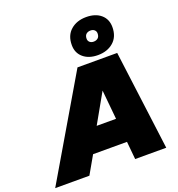

<svg xmlns="http://www.w3.org/2000/svg" viewBox="-234 -1138 1181 1277"><g transform="rotate(-20 356.5 -499.5)"><path d="M-63 0 351 -704H632L723 0H503L491 -126H251L179 0ZM338 -295H475L455 -502ZM519 -999Q584 -999 622.5 -966Q661 -933 661 -877Q661 -809 618 -771.5Q575 -734 508 -734Q444 -734 405 -767Q366 -800 366 -856Q366 -924 409 -961.5Q452 -999 519 -999ZM516 -905Q497 -905 485 -894.5Q473 -884 473 -862Q473 -847 483.5 -837.5Q494 -828 511 -828Q530 -828 542 -838.5Q554 -849 554 -871Q554 -886 543.5 -895.5Q533 -905 516 -905Z"/></g></svg>

Font: Prodigy Sans Black
Style: Italic
Weight: 900
Italic angle: -13°
Designer: Wei Huang
Foundry: Wei Huang
Version: Version 1.003; ttfautohint (v1.8.3)